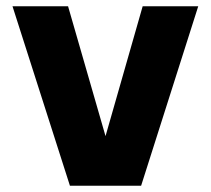

<svg xmlns="http://www.w3.org/2000/svg" viewBox="-20 -586 675 615"><path d="M615 -566 432 9H204L20 -566H198L318 -150L437 -566Z"/></svg>

Font: Biryani Heavy
Style: Regular
Weight: 900
Designer: Dan Reynolds and Mathieu Réguer
Foundry: Dan Reynolds and Mathieu Réguer
Version: Version 1.003; ttfautohint (v1.1) -l 5 -r 5 -G 72 -x 0 -D la